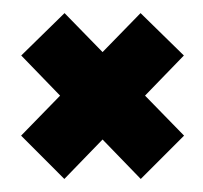

<svg xmlns="http://www.w3.org/2000/svg" viewBox="-20 -385 310 293"><path d="M194.8 -111.9 260.9 -178 78.5 -365 12.4 -300.3ZM78.2 -111.9 260.6 -300.3 194.5 -365 12.2 -178Z"/></svg>

Font: Anybody Thin Condensed
Style: Regular
Weight: 100
Width: 3
Version: Version 1.113;gftools[0.9.25]